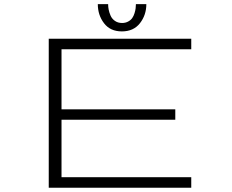

<svg xmlns="http://www.w3.org/2000/svg" viewBox="-20 -882 1090 902"><path d="M667.5 -862.5Q667.5 -811.5 637.5 -773Q607.5 -734.5 552.5 -734.5Q498 -734.5 468.8 -772.8Q439.5 -811 439.5 -862.5H488Q488 -850 490.5 -836.8Q493 -823.5 499.5 -808.5Q506 -793.5 520 -783.8Q534 -774 553.5 -774Q569.5 -774 582 -780.8Q594.5 -787.5 601.2 -797.2Q608 -807 612 -820Q616 -833 617.2 -843Q618.5 -853 618.5 -862.5ZM878.5 -650.5H269V-368.5H803.5V-319.5H269V-49.5H878.5V0H209V-700H878.5Z"/></svg>

Font: League Mono Extended UltraLight
Style: Regular
Weight: 200
Width: 9
Designer: Tyler Finck
Foundry: The League of Moveable Type / Tyler Finck
Version: Version 2.210